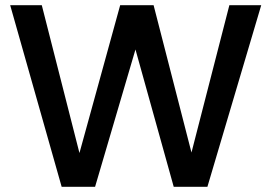

<svg xmlns="http://www.w3.org/2000/svg" viewBox="-20 -715 1039 735"><path d="M19 -695H140L300 -67H267L440 -695H568L730 -65H696L858 -695H980L774 0H645L484 -578H514L344 0H216Z"/></svg>

Font: Parkinsans Light Medium
Style: Regular
Weight: 500
Version: Version 1.000